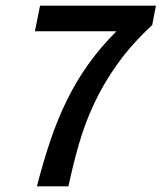

<svg xmlns="http://www.w3.org/2000/svg" viewBox="-20 -656 569 676"><path d="M110 0Q132 -86 157.5 -161.5Q183 -237 216 -304Q249 -371 291.5 -430.5Q334 -490 390 -546H103L121 -636H529L516 -568Q443 -500 394 -431.5Q345 -363 312 -292.5Q279 -222 258 -149Q237 -76 221 0Z"/></svg>

Font: TypoPRO Source Sans Pro
Style: Italic
Weight: 600
Italic angle: -11°
Designer: Paul D. Hunt
Foundry: Adobe Systems Incorporated
Version: Version 1.075;PS 2.000;hotconv 1.0.86;makeotf.lib2.5.63406